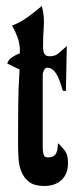

<svg xmlns="http://www.w3.org/2000/svg" viewBox="-20 -620 262 638"><path d="M20 -535Q49 -546 72.5 -563.5Q96 -581 119 -600Q128 -567 125.5 -532.5Q123 -498 123 -464Q123 -451 127 -442Q131 -433 146 -433Q164 -433 176.5 -444.5Q189 -456 202 -467L199 -318H189Q186 -327 182 -340Q178 -353 172 -365.5Q166 -378 157.5 -386.5Q149 -395 137 -395Q130 -395 126 -386.5Q122 -378 122 -372V-127Q122 -118 124.5 -107.5Q127 -97 139 -97Q151 -97 157.5 -101Q164 -105 167 -111.5Q170 -118 171 -126.5Q172 -135 173 -144Q190 -128 198 -115.5Q206 -103 206 -79Q206 -42 184.5 -22Q163 -2 127 -2Q95 -2 77.5 -15Q60 -28 51.5 -48.5Q43 -69 41.5 -94.5Q40 -120 40 -144Q40 -206 40.5 -266.5Q41 -327 45 -389Q34 -394 24.5 -399Q15 -404 4 -409Q9 -423 21 -430.5Q33 -438 46 -443V-453Q46 -475 38.5 -495.5Q31 -516 20 -535Z"/></svg>

Font: Fette Mikado
Style: Regular
Weight: 400
Designer: Peter Wiegel
Foundry: Peter Wiegel
Version: Version 1.000